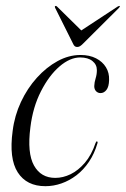

<svg xmlns="http://www.w3.org/2000/svg" viewBox="-20 -630 432 660"><path d="M255.5 -432.5Q220.5 -432.5 184.5 -401.5Q148.5 -370.5 120.8 -316.2Q93 -262 84.5 -192.5Q73 -104 96.8 -61.2Q120.5 -18.5 170 -18.5Q196.5 -18.5 222.8 -31.2Q249 -44 271.8 -70.5Q294.5 -97 308.5 -138.5Q310 -141.5 311 -143Q312 -144.5 313 -144Q314.5 -144 315.2 -142.2Q316 -140.5 315 -137.5Q304.5 -101.5 285.8 -73.8Q267 -46 242.8 -27.5Q218.5 -9 191.2 0.5Q164 10 136 10Q71.5 10 41 -37.5Q10.5 -85 23.5 -180Q30 -232.5 52 -279.5Q74 -326.5 106.8 -362.8Q139.5 -399 178 -420Q216.5 -441 256.5 -441Q288 -441 310.2 -429.5Q332.5 -418 344.2 -398.8Q356 -379.5 355 -355Q354.5 -332 346 -321Q337.5 -310 325.5 -310Q316.5 -310 310.2 -316.5Q304 -323 304 -334Q304.5 -347.5 308.8 -361Q313 -374.5 313 -389Q313 -408 297.8 -420.2Q282.5 -432.5 255.5 -432.5ZM267.5 -517.5 176 -607.5Q174.5 -609 173 -609.5Q171.5 -610 170 -609Q168.5 -608.5 168.5 -607Q168.5 -605.5 169.5 -603L231 -480Q233.5 -474 237 -471.2Q240.5 -468.5 245 -468.5Q250.5 -468.5 255 -471.2Q259.5 -474 265.5 -480L389 -603Q391 -605.5 391.8 -607Q392.5 -608.5 391.5 -609Q391 -610 389.2 -609.5Q387.5 -609 384.5 -607.5L247.5 -517.5Z"/></svg>

Font: Fraunces 120pt Light
Style: Italic
Weight: 300
Italic angle: -16°
Version: Version 1.000;[b76b70a41]